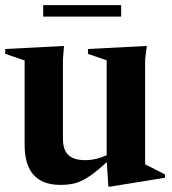

<svg xmlns="http://www.w3.org/2000/svg" viewBox="-20 -692 652 729"><path d="M219 -165Q219 -123 239.5 -103.5Q260 -84 303 -84Q325 -84 345.8 -89Q366.5 -94 385 -102.5V-463L314 -487.5V-506L537.5 -517.5L531 -467V-68Q537 -65 551 -58Q565 -51 580.5 -43Q596 -35 606.5 -29.5V-17L399 16.5H391.5L385.5 -76.5Q345 -39.5 317 -21Q289 -2.5 264.5 3.8Q240 10 209.5 10Q73.5 10 73.5 -142V-462.5L0 -487.5V-506L223 -517.5L219 -467.5ZM144 -629V-672.5H440V-629Z"/></svg>

Font: Newsreader Display SemiBold
Style: Regular
Weight: 600
Designer: Hugues Gentile
Foundry: Production Type
Version: Version 1.001